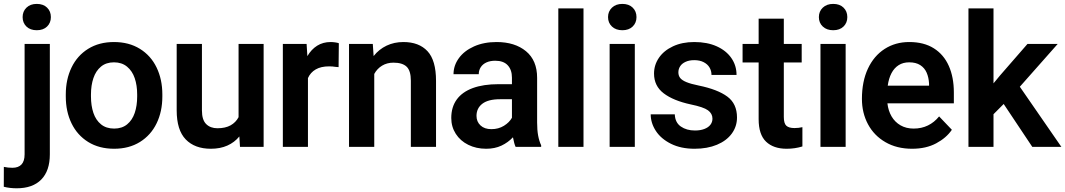

<svg xmlns="http://www.w3.org/2000/svg" viewBox="-71 -764 5543 999"><path d="M120.3 -743.7Q154 -743.7 173.8 -724.5Q193.7 -705.3 193.7 -675Q193.7 -645 173.8 -625.8Q154 -606.7 120.3 -606.7Q86.7 -606.7 66.7 -625.8Q46.7 -645 46.7 -675Q46.7 -704.7 66.7 -724.2Q86.7 -743.7 120.3 -743.7ZM16 215.7Q-20 215.7 -51.3 207.7L-51 104.3Q-29 109 -6.7 109Q24.7 109 40.8 91.8Q57 74.7 57 39V-535.3H188.3V39Q188.3 124.7 143.7 170.2Q99 215.7 16 215.7Z M522 -545.3Q599.7 -545.3 656.8 -510Q714 -474.7 743.8 -412.7Q773.7 -350.7 773.7 -272.7V-262Q773.7 -183.7 743.8 -122.2Q714 -60.7 657.2 -25.3Q600.3 10 523 10Q444.7 10 387.8 -25.3Q331 -60.7 301.2 -122.2Q271.3 -183.7 271.3 -262V-272.7Q271.3 -350.7 301.2 -412.7Q331 -474.7 387.8 -510Q444.7 -545.3 522 -545.3ZM523 -95Q563.7 -95 590.5 -117Q617.3 -139 630 -176.5Q642.7 -214 642.7 -262V-272.7Q642.7 -319.7 630 -357.2Q617.3 -394.7 590 -417.2Q562.7 -439.7 522 -439.7Q481.3 -439.7 454.5 -417.5Q427.7 -395.3 415 -357.5Q402.3 -319.7 402.3 -272.7V-262Q402.3 -214 415 -176.5Q427.7 -139 454.7 -117Q481.7 -95 523 -95Z M1300.7 0H1177.7L1174.3 -54Q1149.3 -23.3 1112.2 -6.7Q1075 10 1026.3 10Q942.3 10 895.3 -38.7Q848.3 -87.3 848.3 -190V-535.3H979.7V-189Q979.7 -140.3 1001.7 -118.5Q1023.7 -96.7 1060.3 -96.7Q1101.3 -96.7 1128.7 -111.8Q1156 -127 1170.3 -154.3V-535.3H1300.7Z M1400.7 -535.3H1524.3L1528.3 -472Q1548.7 -507 1579.2 -526.2Q1609.7 -545.3 1649.3 -545.3Q1660.3 -545.3 1673 -543.5Q1685.7 -541.7 1692 -539L1690.7 -414.7Q1683 -415.7 1675.3 -416Q1659.3 -418.7 1641.3 -418.7Q1599 -418.7 1571.7 -402.8Q1544.3 -387 1531.3 -357.7V0H1400.7Z M1745 -535.3H1868.7L1873 -472.3Q1901 -507.7 1940.5 -526.5Q1980 -545.3 2028 -545.3Q2109 -545.3 2153.3 -497.7Q2197.7 -450 2197.7 -343.3V0H2066.7V-344.3Q2066.7 -396 2044.7 -417Q2022.7 -438 1976.3 -438Q1943 -438 1917.2 -422.5Q1891.3 -407 1876.3 -379.3V0H1745Z M2505.7 -448Q2479.3 -448 2460 -439.2Q2440.7 -430.3 2430.3 -414.2Q2420 -398 2420 -378L2288.7 -378Q2288.7 -423 2316.5 -461.3Q2344.3 -499.7 2395.3 -522.5Q2446.3 -545.3 2512.7 -545.3Q2608 -545.3 2665.8 -497.5Q2723.7 -449.7 2723.7 -359V-127Q2723.7 -87.3 2729 -58.7Q2734.3 -30 2744.7 -8V0H2611.7Q2604.3 -15.7 2598 -49.7Q2572.7 -22.7 2538 -6.3Q2503.3 10 2458.7 10Q2407 10 2365.5 -10.5Q2324 -31 2300.5 -67.7Q2277 -104.3 2277 -150Q2277 -206.7 2305.3 -246Q2333.7 -285.3 2388.8 -305.7Q2444 -326 2523 -326H2592.7V-360Q2592.7 -400.7 2570.8 -424.3Q2549 -448 2505.7 -448ZM2592.7 -151.3V-247.7H2530.7Q2469.3 -247.7 2438.8 -224.3Q2408.3 -201 2408.3 -161Q2408.3 -131 2429 -111.5Q2449.7 -92 2485.7 -92Q2522.7 -92 2551 -109.5Q2579.3 -127 2592.7 -151.3Z M2834 -720.3H2965V0H2834Z M3167.3 -743.7Q3201 -743.7 3220.8 -724.5Q3240.7 -705.3 3240.7 -675.1Q3240.7 -645.1 3220.8 -625.9Q3201 -606.7 3167.3 -606.7Q3133.5 -606.7 3113.1 -625.9Q3092.7 -645.1 3092.7 -675Q3092.7 -704.7 3113.1 -724.2Q3133.5 -743.7 3167.3 -743.7ZM3101 -535.3H3232V0H3101Z M3523 -220.7Q3432.3 -240.3 3382.2 -278.5Q3332 -316.7 3332 -381.3Q3332 -426 3357.5 -463.3Q3383 -500.7 3430.7 -523Q3478.3 -545.3 3541.3 -545.3Q3608.7 -545.3 3658.2 -523Q3707.7 -500.7 3734.5 -461.8Q3761.3 -423 3761.3 -374H3631Q3631 -395.3 3620.8 -412.7Q3610.7 -430 3590.3 -440.5Q3570 -451 3541.3 -451Q3515 -451 3496.2 -442.3Q3477.3 -433.7 3468 -419.3Q3458.7 -405 3458.7 -387.7Q3458.7 -370 3468.3 -358Q3478 -346 3500.7 -336.7Q3523.3 -327.3 3564.3 -319Q3663 -298.7 3713.3 -261.5Q3763.7 -224.3 3763.7 -152.7Q3763.7 -106 3736.5 -68.8Q3709.3 -31.7 3659.3 -10.8Q3609.3 10 3543 10Q3472 10 3420.2 -15.8Q3368.3 -41.7 3341.5 -82.8Q3314.7 -124 3314.7 -169H3440Q3441.7 -126.3 3471.5 -105.7Q3501.3 -85 3545 -85Q3573.3 -85 3594 -93Q3614.7 -101 3625.3 -114.8Q3636 -128.7 3636 -146.7Q3636 -173 3612.8 -190Q3589.7 -207 3523 -220.7Z M4062.7 -97.7Q4084 -97.7 4104 -102.3V-2Q4065 10 4022.3 10Q3953.3 10 3914.8 -27Q3876.3 -64 3876.3 -144.3V-439H3792.7V-535.3H3876.3V-667H4007.3V-535.3H4100.3V-439H4007.3V-155.7Q4007.3 -121.7 4020.5 -109.7Q4033.7 -97.7 4062.7 -97.7Z M4264.3 -743.7Q4298 -743.7 4317.8 -724.5Q4337.7 -705.3 4337.7 -675.1Q4337.7 -645.1 4317.8 -625.9Q4298 -606.7 4264.3 -606.7Q4230.5 -606.7 4210.1 -625.9Q4189.7 -645.1 4189.7 -675Q4189.7 -704.7 4210.1 -724.2Q4230.5 -743.7 4264.3 -743.7ZM4198 -535.3H4329V0H4198Z M4413.7 -249.3Q4413.7 -340 4444.8 -406.7Q4476 -473.3 4531.8 -509.3Q4587.7 -545.3 4660 -545.3Q4736 -545.3 4787.8 -512.7Q4839.7 -480 4865.8 -421Q4892 -362 4892 -282.7V-226.3H4546.3Q4550.7 -188 4568 -158.3Q4585.3 -128.7 4614.7 -111.8Q4644 -95 4683 -95Q4723.7 -95 4757 -111.2Q4790.3 -127.3 4815.3 -158.3L4881.7 -88.7Q4852.7 -46.3 4800 -18.2Q4747.3 10 4674.7 10Q4595.3 10 4536.2 -24.2Q4477 -58.3 4445.3 -117.5Q4413.7 -176.7 4413.7 -249.3ZM4548 -318.3H4763V-329Q4761.3 -361 4750.5 -385.8Q4739.7 -410.7 4717.2 -425.2Q4694.7 -439.7 4659.3 -439.7Q4628 -439.7 4604.8 -425Q4581.7 -410.3 4567.5 -383.3Q4553.3 -356.3 4548 -318.3Z M4968 -720.3H5098.3V-330.3L5131.7 -370.7L5275 -535.3H5432.3L5235.3 -312.7L5451.3 0H5300L5151.3 -223L5098.3 -169.7V0H4968Z"/></svg>

Font: FreesentationVF
Style: Regular
Weight: 400
Designer: glyphs from Roboto by Christian Robertson / Hangul glyphs from Noto Sans CJK(Source Han Sans) by Jang Soo-young and Kang
Foundry: PT&
Version: Version 2.001;Glyphs 3.3.1 (3343)